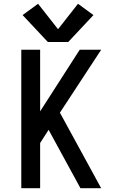

<svg xmlns="http://www.w3.org/2000/svg" viewBox="-20 -999 616 1019"><path d="M93 0H193V-240L238 -310L407 0H517L298 -401L517 -735H403L193 -408V-735H93ZM234 -776H342L476 -919L394 -979L288 -844L182 -979L100 -919Z"/></svg>

Font: Iosevka Sparkle Medium
Style: Regular
Weight: 500
Designer: Belleve Invis
Foundry: Belleve Invis
Version: Version 4.5.0; ttfautohint (v1.8.3)